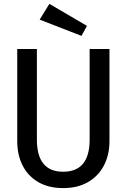

<svg xmlns="http://www.w3.org/2000/svg" viewBox="-20 -960 655 993"><path d="M546.2 -706.7V-230.3Q546.2 -158.5 517.2 -103.6Q488.2 -48.7 434.6 -17.9Q381 12.8 306.7 12.8Q231.8 12.8 178.5 -17.9Q125.1 -48.7 97.2 -103.6Q69.2 -158.5 69.2 -230.3V-706.7H170.8V-237.9Q170.8 -71.8 306.7 -71.8Q443.6 -71.8 443.6 -237.9V-706.7ZM235.4 -940 429.7 -826.2 401.5 -774.4 185.1 -858.5Z"/></svg>

Font: Fira Code Retina
Style: Regular
Weight: 450
Monospace: yes
Designer: Carrois Corporate, Edenspiekermann AG, Nikita Prokopov
Foundry: Carrois Corporate, Edenspiekermann AG, Nikita Prokopov
Version: Version 6.002